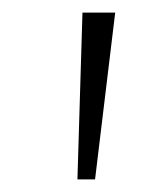

<svg xmlns="http://www.w3.org/2000/svg" viewBox="-20 -725 242 305"><path d="M131 -440H103L111 -705H163Z"/></svg>

Font: Iunito ExtraLight
Style: Italic
Weight: 200
Italic angle: -4.541°
Designer: Vernon Adams
Foundry: Vernon Adams
Version: Version 2.001;November 30, 2019;FontCreator 12.0.0.2547 64-b